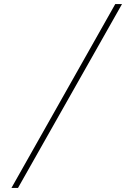

<svg xmlns="http://www.w3.org/2000/svg" viewBox="-20 -780 640 938"><path d="M36 138 543 -760H576L68 138Z"/></svg>

Font: IBM Plex Mono ExtraLight
Style: Italic
Weight: 200
Italic angle: -9°
Monospace: yes
Designer: Mike Abbink, Paul van der Laan, Pieter van Rosmalen
Foundry: Bold Monday
Version: Version 2.3